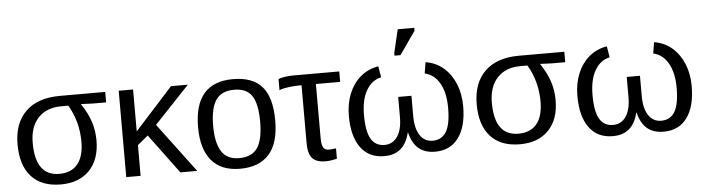

<svg xmlns="http://www.w3.org/2000/svg" viewBox="-47 -957 4301 1170"><g transform="rotate(-5 2103.5 -371.5)"><path d="M523.4 -239.7Q523.4 -122.1 459.7 -56.2Q396 9.8 284.2 9.8Q167 9.8 104.5 -58.8Q42 -127.4 42 -255.9Q42 -385.3 115.2 -456.8Q188.5 -528.3 324.2 -528.3H602.1V-464.4H521.5L449.2 -467.3V-465.3Q488.8 -406.2 506.1 -352.1Q523.4 -297.9 523.4 -239.7ZM431.2 -238.3Q431.2 -362.8 370.6 -464.4H327.1Q237.3 -464.4 186 -409.7Q134.8 -355 134.8 -256.8Q134.8 -55.2 280.3 -55.2Q354 -55.2 392.6 -102.3Q431.2 -149.4 431.2 -238.3Z M772.5 -188V0H684.6V-528.3H772.5V-272L1004.4 -528.3H1107.4L893.1 -301.3L1118.7 0H1015.6L836.9 -241.2Z M1619.1 -264.6Q1619.1 -126 1558.1 -58.1Q1497.1 9.8 1380.9 9.8Q1265.1 9.8 1206.1 -60.8Q1147 -131.3 1147 -264.6Q1147 -538.1 1383.8 -538.1Q1504.9 -538.1 1562 -471.4Q1619.1 -404.8 1619.1 -264.6ZM1526.9 -264.6Q1526.9 -374 1494.4 -423.6Q1461.9 -473.1 1385.3 -473.1Q1308.1 -473.1 1273.7 -422.6Q1239.3 -372.1 1239.3 -264.6Q1239.3 -160.2 1273.2 -107.7Q1307.1 -55.2 1379.9 -55.2Q1459 -55.2 1492.9 -106Q1526.9 -156.7 1526.9 -264.6Z M1784.2 -464.4Q1762.7 -464.4 1737.3 -461.9Q1711.9 -459.5 1690.9 -455.3Q1669.9 -451.2 1661.1 -446.3V-514.2Q1672.9 -520 1699 -524.2Q1725.1 -528.3 1750.5 -528.3H2033.7V-464.4H1885.3V-129.9Q1885.3 -92.8 1895.5 -75.7Q1905.8 -58.6 1931.2 -59.1Q1941.9 -59.6 1952.1 -60.8Q1962.4 -62 1973.1 -63V0Q1935.1 9.8 1903.3 9.8Q1847.2 9.8 1822.3 -17.8Q1797.4 -45.4 1797.4 -110.8V-464.4Z M2459 -219.2Q2459 -142.6 2486.8 -100.3Q2514.6 -58.1 2564.5 -58.1Q2620.1 -58.1 2647.7 -103.5Q2675.3 -148.9 2675.3 -250Q2675.3 -340.3 2643.1 -398.7Q2610.8 -457 2551.3 -470.7L2562.5 -538.6Q2626.5 -528.3 2672.4 -488.3Q2718.3 -448.2 2742.9 -387.2Q2767.6 -326.2 2767.6 -252.4Q2767.6 -127.4 2717 -58.8Q2666.5 9.8 2573.7 9.8Q2512.2 9.8 2473.9 -21.7Q2435.5 -53.2 2418.9 -120.6H2417Q2400.4 -53.2 2362.1 -21.7Q2323.7 9.8 2262.2 9.8Q2169.4 9.8 2118.9 -58.8Q2068.4 -127.4 2068.4 -252.4Q2068.4 -328.6 2093.3 -389.4Q2118.2 -450.2 2164.3 -489.3Q2210.4 -528.3 2273.4 -538.6L2284.7 -470.7Q2226.6 -458 2193.6 -400.6Q2160.6 -343.3 2160.6 -250Q2160.6 -149.4 2187.7 -103.8Q2214.8 -58.1 2270.5 -58.1Q2320.3 -58.1 2349.1 -100.3Q2377.9 -142.6 2377.9 -219.2V-342.3H2459ZM2512.2 -735.4 2414.1 -594.7H2377.4V-610.8L2411.1 -753.4H2512.2Z M3332 -239.7Q3332 -122.1 3268.3 -56.2Q3204.6 9.8 3092.8 9.8Q2975.6 9.8 2913.1 -58.8Q2850.6 -127.4 2850.6 -255.9Q2850.6 -385.3 2923.8 -456.8Q2997.1 -528.3 3132.8 -528.3H3410.6V-464.4H3330.1L3257.8 -467.3V-465.3Q3297.4 -406.2 3314.7 -352.1Q3332 -297.9 3332 -239.7ZM3239.7 -238.3Q3239.7 -362.8 3179.2 -464.4H3135.7Q3045.9 -464.4 2994.6 -409.7Q2943.4 -355 2943.4 -256.8Q2943.4 -55.2 3088.9 -55.2Q3162.6 -55.2 3201.2 -102.3Q3239.7 -149.4 3239.7 -238.3Z M3856.9 -219.2Q3856.9 -142.6 3884.8 -100.3Q3912.6 -58.1 3962.4 -58.1Q4018.1 -58.1 4045.7 -103.5Q4073.2 -148.9 4073.2 -250Q4073.2 -340.3 4041 -398.7Q4008.8 -457 3949.2 -470.7L3960.4 -538.6Q4024.4 -528.3 4070.3 -488.3Q4116.2 -448.2 4140.9 -387.2Q4165.5 -326.2 4165.5 -252.4Q4165.5 -127.4 4115 -58.8Q4064.5 9.8 3971.7 9.8Q3910.2 9.8 3871.8 -21.7Q3833.5 -53.2 3816.9 -120.6H3814.9Q3798.3 -53.2 3760 -21.7Q3721.7 9.8 3660.2 9.8Q3567.4 9.8 3516.8 -58.8Q3466.3 -127.4 3466.3 -252.4Q3466.3 -328.6 3491.2 -389.4Q3516.1 -450.2 3562.3 -489.3Q3608.4 -528.3 3671.4 -538.6L3682.6 -470.7Q3624.5 -458 3591.6 -400.6Q3558.6 -343.3 3558.6 -250Q3558.6 -149.4 3585.7 -103.8Q3612.8 -58.1 3668.5 -58.1Q3718.3 -58.1 3747.1 -100.3Q3775.9 -142.6 3775.9 -219.2V-342.3H3856.9Z"/></g></svg>

Font: Arimo
Style: Regular
Weight: 400
Designer: Steve Matteson
Foundry: Monotype Imaging Inc.
Version: Version 1.33